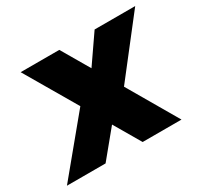

<svg xmlns="http://www.w3.org/2000/svg" viewBox="-124 -695 897 852"><g transform="rotate(-30 324.5 -269.5)"><path d="M433 -254 581 0H382L303 -135L192 0H-6L222 -276L68 -539H266L349 -397L447 -539H655Z"/></g></svg>

Font: Exo Black
Style: Italic
Weight: 900
Italic angle: -9°
Designer: Natanael Gama
Foundry: Natanael Gama
Version: Version 1.500; ttfautohint (v1.6)